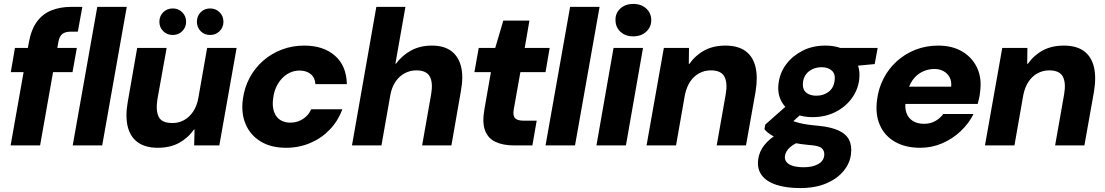

<svg xmlns="http://www.w3.org/2000/svg" viewBox="-20 -740 5622 977"><path d="M34 0 127 -525Q139 -591 168.5 -630.5Q198 -670 242.5 -687.5Q287 -705 342 -705H399L376 -579H342Q312 -579 297 -567Q282 -555 277 -526L184 0ZM35 -373 56 -496H371L349 -373ZM350 0 475 -705H625L500 0Z M783 12Q720 12 681.5 -15.5Q643 -43 630 -95.5Q617 -148 630 -221L678 -496H828L781 -235Q772 -177 787.5 -145.5Q803 -114 858 -114Q890 -114 917 -129Q944 -144 963 -172.5Q982 -201 989 -240L1034 -496H1184L1096 0H968L970 -81H967Q936 -37 890.5 -12.5Q845 12 783 12ZM859 -562Q830 -562 810.5 -581.5Q791 -601 791 -629Q791 -658 810.5 -677.5Q830 -697 859 -697Q888 -697 907.5 -677.5Q927 -658 927 -629Q927 -601 907.5 -581.5Q888 -562 859 -562ZM1049 -562Q1020 -562 1001 -581.5Q982 -601 982 -629Q982 -658 1001 -677.5Q1020 -697 1049 -697Q1078 -697 1097.5 -677.5Q1117 -658 1117 -629Q1117 -601 1097.5 -581.5Q1078 -562 1049 -562Z M1436 12Q1359 12 1306.5 -20Q1254 -52 1230 -108Q1206 -164 1216 -237Q1224 -295 1250.5 -344.5Q1277 -394 1318.5 -430.5Q1360 -467 1413.5 -487.5Q1467 -508 1528 -508Q1626 -508 1684.5 -456.5Q1743 -405 1745 -312H1585Q1583 -345 1561 -363Q1539 -381 1504 -381Q1471 -381 1442.5 -363.5Q1414 -346 1394.5 -314Q1375 -282 1370 -240Q1366 -212 1370 -189Q1374 -166 1385.5 -149.5Q1397 -133 1415.5 -124.5Q1434 -116 1457 -116Q1481 -116 1501 -124Q1521 -132 1537.5 -147Q1554 -162 1563 -184H1722Q1700 -124 1657.5 -80Q1615 -36 1558 -12Q1501 12 1436 12Z M1771 0 1895 -705H2043L1992 -416H1995Q2028 -460 2073.5 -484Q2119 -508 2178 -508Q2239 -508 2276 -480.5Q2313 -453 2326 -401.5Q2339 -350 2325 -275L2277 0H2128L2174 -261Q2184 -319 2167 -350.5Q2150 -382 2098 -382Q2067 -382 2039 -367Q2011 -352 1992 -323.5Q1973 -295 1966 -255L1921 0Z M2597 0Q2540 0 2501.5 -18Q2463 -36 2448 -76.5Q2433 -117 2445 -184L2478 -373H2394L2416 -496H2500L2541 -635H2674L2650 -496H2777L2756 -373H2628L2594 -182Q2589 -151 2601 -138.5Q2613 -126 2644 -126H2711L2689 0Z M2756 0 2881 -705H3031L2906 0Z M3015 0 3102 -496H3252L3165 0ZM3202 -555Q3162 -555 3137 -578.5Q3112 -602 3112 -638Q3111 -673 3136.5 -696.5Q3162 -720 3203 -720Q3243 -720 3268.5 -696.5Q3294 -673 3294 -637Q3294 -603 3268.5 -579Q3243 -555 3202 -555Z M3270 0 3358 -496H3486L3485 -415H3488Q3519 -459 3564.5 -483.5Q3610 -508 3671 -508Q3735 -508 3773 -480.5Q3811 -453 3824 -401Q3837 -349 3825 -275L3776 0H3627L3673 -261Q3683 -319 3666 -350.5Q3649 -382 3597 -382Q3565 -382 3537.5 -367Q3510 -352 3491.5 -324Q3473 -296 3465 -256L3420 0Z M4052 217Q3981 217 3930.5 200.5Q3880 184 3856 151.5Q3832 119 3838 72Q3843 32 3868.5 -0.5Q3894 -33 3937 -59Q3980 -85 4038 -103L4072 -27Q4026 -13 4001.5 8Q3977 29 3974 55Q3972 73 3983.5 86Q3995 99 4017.5 105Q4040 111 4070 111Q4113 111 4141.5 96Q4170 81 4174 53Q4177 29 4162.5 15Q4148 1 4099 -2Q4053 -6 4015 -14Q3977 -22 3948.5 -32.5Q3920 -43 3900 -56Q3880 -69 3870 -83L3874 -106L4004 -221L4089 -189L3946 -59L4003 -129Q4012 -125 4022.5 -121.5Q4033 -118 4048.5 -114Q4064 -110 4087 -106.5Q4110 -103 4144 -100Q4207 -94 4246 -76.5Q4285 -59 4300.5 -28.5Q4316 2 4310 46Q4305 90 4273 129.5Q4241 169 4185 193Q4129 217 4052 217ZM4115 -144Q4054 -144 4013 -167.5Q3972 -191 3953.5 -230Q3935 -269 3942 -318Q3949 -371 3981 -413.5Q4013 -456 4064 -482Q4115 -508 4179 -508Q4240 -508 4281 -484.5Q4322 -461 4340 -422Q4358 -383 4352 -334Q4345 -281 4313 -238Q4281 -195 4230 -169.5Q4179 -144 4115 -144ZM4134 -253Q4170 -253 4196 -272.5Q4222 -292 4227 -329Q4232 -363 4213 -380.5Q4194 -398 4160 -398Q4124 -398 4097.5 -378Q4071 -358 4066 -322Q4062 -287 4081 -270Q4100 -253 4134 -253ZM4242 -396 4237 -496H4446L4431 -414Z M4663 12Q4587 12 4534 -18.5Q4481 -49 4457 -104Q4433 -159 4443 -232Q4450 -290 4476 -340.5Q4502 -391 4543.5 -428.5Q4585 -466 4638.5 -487Q4692 -508 4754 -508Q4826 -508 4877 -477.5Q4928 -447 4952.5 -394Q4977 -341 4967 -271Q4966 -257 4962.5 -241.5Q4959 -226 4955 -211H4544L4560 -299H4820Q4823 -326 4812.5 -346Q4802 -366 4782 -377.5Q4762 -389 4734 -389Q4702 -389 4672.5 -374.5Q4643 -360 4622.5 -330.5Q4602 -301 4594 -255L4589 -226Q4583 -192 4592.5 -165.5Q4602 -139 4625 -124.5Q4648 -110 4682 -110Q4714 -110 4739 -124Q4764 -138 4780 -160H4934Q4910 -112 4869 -73Q4828 -34 4775 -11Q4722 12 4663 12Z M4992 0 5080 -496H5208L5207 -415H5210Q5241 -459 5286.5 -483.5Q5332 -508 5393 -508Q5457 -508 5495 -480.5Q5533 -453 5546 -401Q5559 -349 5547 -275L5498 0H5349L5395 -261Q5405 -319 5388 -350.5Q5371 -382 5319 -382Q5287 -382 5259.5 -367Q5232 -352 5213.5 -324Q5195 -296 5187 -256L5142 0Z"/></svg>

Font: DM Sans 36pt Black
Style: Italic
Weight: 900
Italic angle: -10°
Designer: Colophon Foundry, Jonny Pinhorn
Foundry: Colophon Foundry
Version: Version 4.004;gftools[0.9.30]